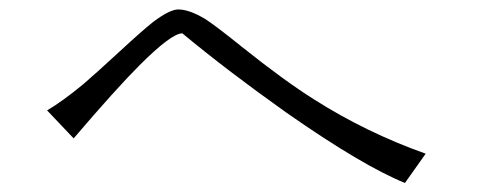

<svg xmlns="http://www.w3.org/2000/svg" viewBox="-20 -581 1040 416"><path d="M82 -341.8 139.6 -281.2Q231.4 -388.7 282.2 -439.5Q351.6 -508.8 375 -508.8Q472.7 -427.7 600.6 -336.9Q765.6 -221.7 857.4 -184.6L902.3 -248Q773.4 -293.9 661.1 -365.2Q595.7 -406.2 502.9 -480.5Q448.2 -524.4 425.8 -539.1Q390.6 -560.5 366.2 -560.5Q347.7 -560.5 311.5 -533.2Q289.1 -515.6 236.3 -466.8Q186.5 -420.9 160.2 -398.4Q115.2 -361.3 82 -341.8Z"/></svg>

Font: DotumChe
Style: Regular
Weight: 400
Monospace: yes
Version: Version 2.21